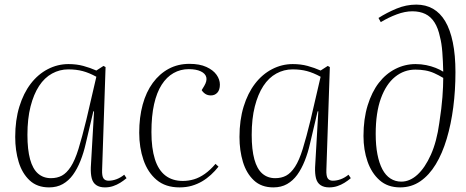

<svg xmlns="http://www.w3.org/2000/svg" viewBox="-20 -799 2021 833"><path d="M423 -62Q422 -35 429 -25Q436 -15 451 -15Q468 -15 485.5 -21.5Q503 -28 519 -41L529 -26Q516 -15 501.5 -6Q487 3 470.5 8.5Q454 14 435 14Q412 14 397.5 4Q383 -6 378 -25.5Q373 -45 374 -73L388 -316H385L352 -176Q343 -136 329 -101Q315 -66 296.5 -40.5Q278 -15 252.5 -0.5Q227 14 193 14Q141 14 108.5 -16.5Q76 -47 61 -96.5Q46 -146 46 -205Q46 -278 64 -336.5Q82 -395 113.5 -436Q145 -477 187.5 -499Q230 -521 277 -521Q312 -521 341.5 -513Q371 -505 398 -493L429 -513L438 -508ZM201 -26Q228 -26 248.5 -37Q269 -48 287 -75.5Q305 -103 320.5 -153Q336 -203 355 -281L398 -466Q367 -483 339 -490.5Q311 -498 276 -498Q239 -498 206 -480Q173 -462 149.5 -426Q126 -390 112.5 -337Q99 -284 99 -214Q99 -150 110.5 -108Q122 -66 145 -46Q168 -26 201 -26Z M802 -522Q846 -522 875.5 -508.5Q905 -495 919.5 -474.5Q934 -454 934 -432Q934 -409 923 -397Q912 -385 895 -385Q881 -385 871 -391.5Q861 -398 855 -408L866 -426Q879 -448 875 -464Q871 -480 851 -489.5Q831 -499 799 -499Q763 -499 733 -482Q703 -465 681.5 -431.5Q660 -398 648.5 -347Q637 -296 637 -226Q637 -156 652 -108.5Q667 -61 697.5 -37.5Q728 -14 773 -14Q798 -14 821.5 -21Q845 -28 868.5 -44.5Q892 -61 915 -88L928 -76Q913 -57 895 -40.5Q877 -24 856.5 -12Q836 0 812 7Q788 14 759 14Q698 14 659.5 -18.5Q621 -51 602.5 -105Q584 -159 584 -223Q584 -290 599 -345Q614 -400 643 -439.5Q672 -479 712 -500.5Q752 -522 802 -522Z M1396 -62Q1395 -35 1402 -25Q1409 -15 1424 -15Q1441 -15 1458.5 -21.5Q1476 -28 1492 -41L1502 -26Q1489 -15 1474.5 -6Q1460 3 1443.5 8.5Q1427 14 1408 14Q1385 14 1370.5 4Q1356 -6 1351 -25.5Q1346 -45 1347 -73L1361 -316H1358L1325 -176Q1316 -136 1302 -101Q1288 -66 1269.5 -40.5Q1251 -15 1225.5 -0.5Q1200 14 1166 14Q1114 14 1081.5 -16.5Q1049 -47 1034 -96.5Q1019 -146 1019 -205Q1019 -278 1037 -336.5Q1055 -395 1086.5 -436Q1118 -477 1160.5 -499Q1203 -521 1250 -521Q1285 -521 1314.5 -513Q1344 -505 1371 -493L1402 -513L1411 -508ZM1174 -26Q1201 -26 1221.5 -37Q1242 -48 1260 -75.5Q1278 -103 1293.5 -153Q1309 -203 1328 -281L1371 -466Q1340 -483 1312 -490.5Q1284 -498 1249 -498Q1212 -498 1179 -480Q1146 -462 1122.5 -426Q1099 -390 1085.5 -337Q1072 -284 1072 -214Q1072 -150 1083.5 -108Q1095 -66 1118 -46Q1141 -26 1174 -26Z M1622 -721Q1658 -744 1700 -761.5Q1742 -779 1786 -779Q1827 -779 1858.5 -761Q1890 -743 1911.5 -707Q1933 -671 1944.5 -615.5Q1956 -560 1956 -486Q1956 -407 1946.5 -333.5Q1937 -260 1918 -196.5Q1899 -133 1870.5 -86Q1842 -39 1803.5 -12.5Q1765 14 1716 14Q1662 14 1627 -17Q1592 -48 1574.5 -98.5Q1557 -149 1557 -209Q1557 -283 1575 -341.5Q1593 -400 1623.5 -439.5Q1654 -479 1695.5 -500Q1737 -521 1783 -521Q1807 -521 1829 -516.5Q1851 -512 1870 -504.5Q1889 -497 1903 -488Q1902 -534 1899 -573Q1896 -612 1889 -638Q1881 -677 1865 -702Q1849 -727 1825 -738.5Q1801 -750 1769 -750Q1737 -750 1701 -736.5Q1665 -723 1632 -703ZM1721 -11Q1758 -11 1791 -41Q1824 -71 1849.5 -128Q1875 -185 1886 -266Q1896 -331 1899.5 -378Q1903 -425 1903 -461Q1883 -473 1864 -481.5Q1845 -490 1824.5 -493.5Q1804 -497 1782 -497Q1733 -497 1694 -465.5Q1655 -434 1632.5 -372Q1610 -310 1610 -218Q1610 -168 1617.5 -129.5Q1625 -91 1639 -64.5Q1653 -38 1674 -24.5Q1695 -11 1721 -11Z"/></svg>

Font: Literata 60pt ExtraLight
Style: Italic
Weight: 250
Italic angle: -2°
Designer: Latin by Veronika Burian and Jose Scaglione. Greek by Irene Vlachou. Cyrillic by Vera Evstafieva
Foundry: TypeTogether
Version: Version 3.103;gftools[0.9.29]